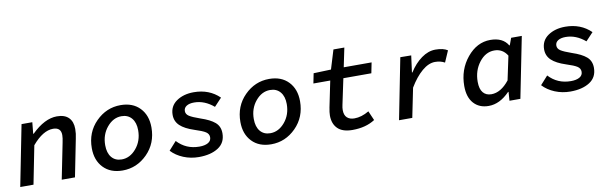

<svg xmlns="http://www.w3.org/2000/svg" viewBox="-44 -1080 4888 1527"><g transform="rotate(-10 2400.0 -316.5)"><path d="M26 0 123 -491H210L201 -399H205Q311 -503 410 -503Q473 -503 505 -470.5Q537 -438 537 -379Q537 -341 528 -302L468 0H361L419 -289Q427 -326 427 -349Q427 -411 363 -411Q281 -411 194 -308L133 0Z M852 12Q754 12 697 -47.5Q640 -107 640 -205Q640 -333 724.5 -418Q809 -503 924 -503Q1022 -503 1079 -443.5Q1136 -384 1136 -286Q1136 -158 1051.5 -73Q967 12 852 12ZM860 -76Q927 -76 977.5 -136Q1028 -196 1028 -282Q1028 -344 998 -379.5Q968 -415 916 -415Q849 -415 799 -355Q749 -295 749 -210Q749 -147 778.5 -111.5Q808 -76 860 -76Z M1468 12Q1402 12 1343.5 -12Q1285 -36 1246 -78L1307 -146Q1378 -69 1486 -69Q1530 -69 1556 -84Q1582 -99 1582 -128Q1582 -155 1557.5 -171Q1533 -187 1470 -207Q1393 -232 1356 -267Q1319 -302 1319 -354Q1319 -425 1375.5 -464Q1432 -503 1515 -503Q1640 -503 1722 -423L1662 -359Q1588 -422 1504 -422Q1465 -422 1442.5 -407.5Q1420 -393 1420 -367Q1420 -342 1444.5 -326Q1469 -310 1532 -288Q1608 -263 1646 -230.5Q1684 -198 1684 -142Q1684 -65 1624 -26.5Q1564 12 1468 12Z M2052 12Q1954 12 1897 -47.5Q1840 -107 1840 -205Q1840 -333 1924.5 -418Q2009 -503 2124 -503Q2222 -503 2279 -443.5Q2336 -384 2336 -286Q2336 -158 2251.5 -73Q2167 12 2052 12ZM2060 -76Q2127 -76 2177.5 -136Q2228 -196 2228 -282Q2228 -344 2198 -379.5Q2168 -415 2116 -415Q2049 -415 1999 -355Q1949 -295 1949 -210Q1949 -147 1978.5 -111.5Q2008 -76 2060 -76Z M2708 12Q2628 12 2589 -26.5Q2550 -65 2550 -132Q2550 -157 2558 -197L2601 -406H2465L2481 -486L2622 -491L2669 -645H2757L2725 -491H2950L2933 -406H2707L2663 -198Q2658 -176 2658 -157Q2658 -116 2679.5 -96Q2701 -76 2739 -76Q2796 -76 2857 -112L2890 -36Q2816 12 2708 12Z M3085 0 3182 -492 3270 -491 3252 -356H3256Q3298 -423 3353.5 -463Q3409 -503 3467 -503Q3530 -503 3565 -480L3525 -388Q3491 -407 3447 -407Q3395 -407 3341.5 -361.5Q3288 -316 3240 -236L3192 0Z M3808 12Q3732 12 3687.5 -37.5Q3643 -87 3643 -177Q3643 -310 3722.5 -406.5Q3802 -503 3910 -503Q4011 -503 4052 -434H4056L4077 -491H4163L4065 0H3977L3982 -71H3978Q3898 12 3808 12ZM3845 -76Q3922 -76 3990 -162L4031 -355Q3994 -415 3927 -415Q3856 -415 3805 -349Q3754 -283 3754 -192Q3754 -134 3778 -105Q3802 -76 3845 -76Z M4468 12Q4402 12 4343.5 -12Q4285 -36 4246 -78L4307 -146Q4378 -69 4486 -69Q4530 -69 4556 -84Q4582 -99 4582 -128Q4582 -155 4557.5 -171Q4533 -187 4470 -207Q4393 -232 4356 -267Q4319 -302 4319 -354Q4319 -425 4375.5 -464Q4432 -503 4515 -503Q4640 -503 4722 -423L4662 -359Q4588 -422 4504 -422Q4465 -422 4442.5 -407.5Q4420 -393 4420 -367Q4420 -342 4444.5 -326Q4469 -310 4532 -288Q4608 -263 4646 -230.5Q4684 -198 4684 -142Q4684 -65 4624 -26.5Q4564 12 4468 12Z"/></g></svg>

Font: TypoPRO Source Code Pro
Style: Italic
Weight: 600
Italic angle: -11°
Monospace: yes
Designer: Paul D. Hunt, Teo Tuominen
Foundry: Adobe Systems Incorporated
Version: Version 1.030;PS 1.0;hotconv 1.0.84;makeotf.lib2.5.63406